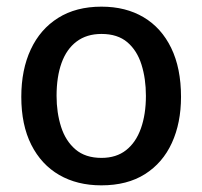

<svg xmlns="http://www.w3.org/2000/svg" viewBox="-20 -547 608 577"><path d="M284.5 10Q212 10 158 -21.2Q104 -52.5 74 -112Q44 -171.5 44 -256Q44 -337.5 72.5 -398.5Q101 -459.5 154.8 -493.2Q208.5 -527 285 -527Q358 -527 411.5 -495.2Q465 -463.5 494.5 -402.8Q524 -342 524 -256Q524 -177.5 496.5 -117.5Q469 -57.5 415.8 -23.8Q362.5 10 284.5 10ZM285 -72.5Q329.5 -72.5 359 -95.8Q388.5 -119 403.5 -161.2Q418.5 -203.5 418.5 -259Q418.5 -310.5 405.2 -352.8Q392 -395 362.8 -420Q333.5 -445 285 -445Q240.5 -445 210.2 -422.2Q180 -399.5 165 -357.8Q150 -316 150 -259Q150 -208.5 163.5 -166Q177 -123.5 206.8 -98Q236.5 -72.5 285 -72.5Z"/></svg>

Font: Public Sans Thin Medium
Style: Regular
Weight: 500
Version: Version 2.001